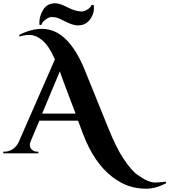

<svg xmlns="http://www.w3.org/2000/svg" viewBox="-48 -935 1033 1171"><path d="M511 -905H523Q525 -895 525 -884Q525 -853 505 -822Q478 -780 427 -780Q397 -780 351 -803.5Q305 -827 291 -829Q277 -831 264.5 -831Q252 -831 232 -817Q212 -803 204 -783H193Q192 -791 192 -798Q192 -836 215.5 -875.5Q239 -915 289 -915Q316 -915 364.5 -890Q413 -865 452 -865Q465 -865 485 -877Q505 -889 511 -905ZM965 183Q900 216 844 216Q788 216 738 199.5Q688 183 637 144Q527 60 460 -114L428 -199H192L139 -73Q134 -60 134 -52Q134 -44 137.5 -34.5Q141 -25 152.5 -17.5Q164 -10 178 -10H186V0H-28V-10H-19Q4 -10 26.5 -23.5Q49 -37 64 -64L287 -573Q248 -661 204 -694Q167 -722 133.5 -722Q100 -722 71 -712L69 -722Q141 -759 207 -759Q289 -759 354 -695Q418 -632 467 -513L612 -155Q662 -31 704 31Q754 106 790 131Q856 178 896 178Q921 178 964 173ZM209 -242H413L343 -427Q338 -441 329 -465.5Q320 -490 317 -500Z"/></svg>

Font: Cinzel Decorative
Style: Bold
Weight: 700
Version: Version 1.002;PS 001.002;hotconv 1.0.56;makeotf.lib2.0.21325